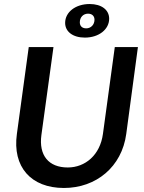

<svg xmlns="http://www.w3.org/2000/svg" viewBox="-20 -921 714 955"><path d="M298 14C458 14 586 -91 608 -255L666 -687H551L492 -255C478 -150 404 -88 317 -88C222 -88 172 -148 186 -250L246 -687H123L64 -255C41 -91 134 14 298 14ZM402 -734C472 -734 523 -775 523 -828C523 -872 485 -901 426 -901C356 -901 304 -861 304 -807C304 -764 342 -734 402 -734ZM409 -780C389 -780 377 -791 377 -810C377 -835 394 -853 418 -853C438 -853 450 -841 450 -823C450 -798 432 -780 409 -780Z"/></svg>

Font: Ronzino Medium
Style: Italic
Weight: 500
Italic angle: -7.99998°
Designer: Nunzio Mazzaferro
Foundry: Collletttivo
Version: Version 1.000;Glyphs 3.3 (3337)